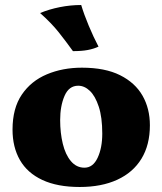

<svg xmlns="http://www.w3.org/2000/svg" viewBox="-20 -737 648 766"><path d="M298 9Q209 9 149 -19Q89 -47 59.5 -98.5Q30 -150 30 -220Q30 -305 67 -359.5Q104 -414 167 -440.5Q230 -467 307 -467Q399 -467 459 -437Q519 -407 548.5 -355.5Q578 -304 578 -237Q578 -159 544.5 -104Q511 -49 448 -20Q385 9 298 9ZM317 -68Q351 -68 369.5 -107.5Q388 -147 388 -204Q388 -269 374 -311.5Q360 -354 338.5 -374.5Q317 -395 292 -395Q255 -395 237.5 -354.5Q220 -314 220 -258Q220 -207 230.5 -163.5Q241 -120 263 -94Q285 -68 317 -68ZM271 -533Q243 -572 214 -608.5Q185 -645 140 -685Q176 -700 218.5 -708.5Q261 -717 304 -717Q315 -680 334 -634.5Q353 -589 373 -551Q354 -542 330 -537.5Q306 -533 271 -533Z"/></svg>

Font: Vollkorn Black
Style: Regular
Weight: 900
Designer: Friedrich Althausen
Foundry: Friedrich Althausen
Version: Version 5.000